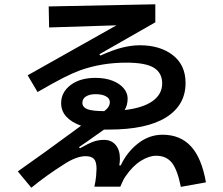

<svg xmlns="http://www.w3.org/2000/svg" viewBox="-20 -816 1040 895"><path d="M940 34 823 55Q807 -25 781 -57.5Q755 -90 708 -90Q675 -90 637 -66.5Q599 -43 565 6Q556 19 549.5 34.5Q543 50 541 54H420Q426 27 428 5Q430 -21 430 -29Q430 -62 418 -75Q406 -88 379 -88Q336 -88 278 -50Q197 1 126 59L63 -17Q179 -98 358 -230Q313 -246 289 -272.5Q265 -299 265 -335Q265 -386 309 -419.5Q353 -453 425 -453Q471 -453 505 -439.5Q539 -426 557 -404Q575 -382 575 -357Q575 -326 561 -303Q647 -313 691.5 -345Q736 -377 736 -427Q736 -476 697.5 -500Q659 -524 569 -524Q454 -524 353 -488Q318 -475 275.5 -453.5Q233 -432 155 -387L109 -465L523 -698L209 -688L207 -786L704 -796V-712L443 -563L448 -557Q508 -584 551 -594.5Q594 -605 632 -605Q726 -605 785.5 -559Q845 -513 845 -429Q845 -326 754.5 -269Q664 -212 487 -212H465Q375 -148 348 -130L353 -125Q392 -147 415 -155.5Q438 -164 465 -164Q499 -164 519 -140.5Q539 -117 539 -76Q539 -62 536 -45H543Q571 -106 623 -147Q675 -188 738 -188Q820 -188 870 -134Q920 -80 940 34ZM364 -337Q364 -316 387.5 -307Q411 -298 466 -298Q492 -317 492 -340Q492 -357 474 -367Q456 -377 425 -377Q398 -377 381 -366.5Q364 -356 364 -337Z"/></svg>

Font: IBM Plex Sans JP SemiBold
Style: Regular
Weight: 600
Designer: Mike Abbink; Paul van der Laan; Pieter van Rosmalen; Wujin Sim; Yejin Wi; Jinhee Kim; Boomi Park; Yona Kim; Kichan Ma
Foundry: Sandoll Inc.
Version: Version 1.001